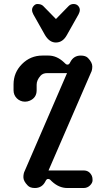

<svg xmlns="http://www.w3.org/2000/svg" viewBox="-20 -942 541 962"><path d="M316.9 0Q275.4 0 239.7 -33.2L231.4 -41.5Q227.1 -45.4 220.7 -45.4Q212.9 -45.4 207.5 -33.2Q190.9 0 154.8 0Q130.4 0 118.7 -12.7Q97.2 -34.7 97.2 -54Q97.2 -73.2 104 -85.9L315.9 -575.7H216.3Q194.8 -575.7 183.1 -562.5Q163.6 -540.5 163.6 -517.6V-489.7Q163.6 -451.7 127.9 -437Q117.2 -432.6 105.2 -432.6Q93.3 -432.6 82.8 -437Q72.3 -441.4 64.5 -449.2Q47.9 -465.8 47.9 -489.7V-519Q47.9 -578.6 90.3 -621.1Q132.8 -663.6 192.4 -663.6H222.7Q264.2 -663.6 299.8 -630.4L308.6 -622.1Q312.5 -618.2 318.4 -618.2Q326.7 -618.2 332 -630.4Q348.6 -663.6 384.8 -663.6Q409.2 -663.6 420.9 -651.4Q442.4 -628.9 442.4 -609.4Q442.4 -589.8 435.5 -577.6L223.1 -87.9H399.4Q427.7 -87.9 440.4 -60.5Q443.8 -52.7 443.8 -39.1Q443.8 -25.4 430.7 -12.7Q417.5 0 399.4 0ZM147 -870.1Q140.6 -881.8 140.6 -892.6Q140.6 -903.3 148.9 -912.6Q157.2 -921.9 167 -921.9Q186.5 -921.9 196.3 -912.1L260.3 -846.7L324.2 -912.1Q334 -921.9 348.6 -921.9Q363.3 -921.9 371.6 -912.6Q379.9 -903.3 379.9 -892.6Q379.9 -881.8 373.5 -870.1L314.9 -766.1Q294.4 -729 259.8 -729Q228 -729 205.6 -766.1Z"/></svg>

Font: Supermercado
Style: Regular
Weight: 400
Designer: James Grieshaber
Foundry: James Grieshaber
Version: Version 1.002